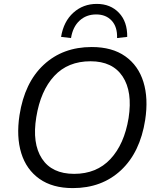

<svg xmlns="http://www.w3.org/2000/svg" viewBox="-20 -955 812 984"><path d="M80 -365Q106 -532 204 -623Q302 -714 450 -714Q555 -714 622 -666.5Q689 -619 715 -535Q741 -451 724 -340Q698 -174 600 -82.5Q502 9 353 9Q249 9 182 -38.5Q115 -86 89 -170Q63 -254 80 -365ZM166 -355Q144 -220 195 -142Q246 -64 360 -64Q475 -64 546 -140Q617 -216 639 -350Q660 -485 608.5 -563Q557 -641 444 -641Q328 -641 258 -565.5Q188 -490 166 -355ZM344 -760 293 -766Q306 -845 356 -890Q406 -935 476 -935Q546 -935 589.5 -889.5Q633 -844 632 -766L580 -760Q582 -817 552.5 -849Q523 -881 473 -881Q422 -881 387.5 -849Q353 -817 344 -760Z"/></svg>

Font: Mulish
Style: Italic
Weight: 400
Italic angle: -9°
Designer: Vernon Adams
Foundry: Vernon Adams
Version: Version 3.603; ttfautohint (v1.8.3)